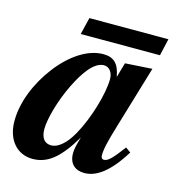

<svg xmlns="http://www.w3.org/2000/svg" viewBox="-114 -668 708 763"><g transform="rotate(15 239.5 -286.0)"><path d="M435 -127C394 -72 378 -57 362 -57C354 -57 350 -63 350 -72C350 -97 356 -126 380 -205L455 -456L344 -449L327 -390H326C317 -441 295 -462 252 -462C187 -462 119 -415 66 -345C15 -278 -21 -194 -21 -114C-21 -38 22 13 87 13C148 13 195 -24 251 -119C239 -78 237 -64 237 -50C237 -7 263 14 300 14C347 14 398 -18 456 -112ZM266 -420C288 -420 303 -400 303 -373C303 -313 270 -202 231 -133C204 -84 172 -58 145 -58C119 -58 102 -75 102 -115C102 -153 123 -234 158 -305C186 -362 224 -420 266 -420ZM486 -586H161L144 -516H470Z"/></g></svg>

Font: XITS
Style: Bold Italic
Weight: 700
Italic angle: -16.33°
Designer: MicroPress Inc., with final additions and corrections provided by Coen Hoffman, Elsevier (retired)
Version: Version 1.105